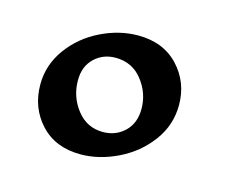

<svg xmlns="http://www.w3.org/2000/svg" viewBox="-58 -958 546 463"><g transform="rotate(15 215.5 -726.5)"><path d="M374 -746Q374 -696 344 -655.5Q314 -615 267.5 -592.5Q221 -570 175 -570Q112 -570 75 -610Q38 -650 38 -708Q38 -757 67.5 -797.5Q97 -838 143 -860.5Q189 -883 236 -883Q299 -883 336.5 -843Q374 -803 374 -746ZM123 -741Q123 -700 148 -668Q173 -636 213 -636Q245 -636 267 -657Q289 -678 289 -714Q289 -753 264 -785Q239 -817 197 -817Q166 -817 144.5 -796.5Q123 -776 123 -741Z"/></g></svg>

Font: InknutAntiqua
Style: Medium
Weight: 500
Designer: Claus Eggers Srensen
Foundry: Claus Eggers Srensen
Version: Version 1.000; ttfautohint (v1.2) -l 7 -r 28 -G 50 -x 13 -D 